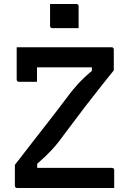

<svg xmlns="http://www.w3.org/2000/svg" viewBox="-20 -935 640 955"><path d="M548 0H65Q60 0 57 -3Q54 -6 54 -11V-115Q96 -169 137 -222Q178 -275 221.5 -330.5Q265 -386 310 -446Q329 -472 344.5 -490.5Q360 -509 373.5 -523.5Q387 -538 401 -551Q415 -564 430.5 -577Q446 -590 466 -606L437 -560V-624L455 -600Q390 -600 342.5 -600Q295 -600 257 -600Q219 -600 182 -600H152Q130 -600 114 -606Q98 -612 87 -624Q76 -636 70 -655Q64 -674 63 -700H535Q539 -700 541 -698.5Q543 -697 544.5 -695Q546 -693 546 -689V-585Q521 -554 485.5 -509.5Q450 -465 406.5 -408.5Q363 -352 314 -286Q290 -253 272 -230Q254 -207 238.5 -190.5Q223 -174 208.5 -160Q194 -146 177.5 -131.5Q161 -117 141 -99L165 -138V-73L148 -100Q213 -100 268 -100Q323 -100 370.5 -100Q418 -100 460 -100H537Q542 -100 545 -97Q548 -94 548 -89Q548 -67 548 -44.5Q548 -22 548 0ZM164 -528Q140 -528 119 -528Q98 -528 74 -528Q71 -528 68.5 -529.5Q66 -531 64.5 -533.5Q63 -536 63 -539Q63 -556 63 -576.5Q63 -597 63 -619Q63 -641 63 -662Q63 -683 63 -700Q103 -700 125 -692Q147 -684 155.5 -666Q164 -648 164 -618Q164 -605 164 -589Q164 -573 164 -557Q164 -541 164 -528ZM229 -915Q245 -915 261.5 -915Q278 -915 294.5 -915Q311 -915 327.5 -915Q344 -915 360 -915Q365 -915 368 -912Q371 -909 371 -904V-795Q355 -795 338.5 -795Q322 -795 305.5 -795Q289 -795 272.5 -795Q256 -795 240 -795Q235 -795 232 -798Q229 -801 229 -806Z"/></svg>

Font: Recursive Monospace Medium
Style: Regular
Weight: 500
Version: Version 1.047